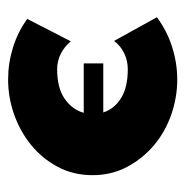

<svg xmlns="http://www.w3.org/2000/svg" viewBox="-12 -420 447 462"><g transform="rotate(-90 211.0 -189.5)"><path d="M250 -393Q289 -393 326.5 -381.5Q364 -370 396 -347L342 -242Q330 -257 312.5 -266Q295 -275 275 -275Q230 -275 204 -257Q178 -239 170 -211H289V-164H171Q179 -138 205 -121.5Q231 -105 275 -105Q295 -105 313 -113.5Q331 -122 343 -138L400 -35Q368 -11 329 1.5Q290 14 250 14Q207 14 165.5 -0.5Q124 -15 92 -42Q60 -69 40 -106.5Q20 -144 20 -190Q20 -236 40 -273.5Q60 -311 92.5 -337.5Q125 -364 166 -378.5Q207 -393 250 -393Z"/></g></svg>

Font: CAT Rhythmus
Style: Regular
Weight: 400
Designer: Peter Wiegel nach alter Vorlage
Foundry: Peter Wiegel
Version: 1.000